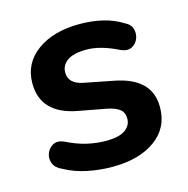

<svg xmlns="http://www.w3.org/2000/svg" viewBox="-82 -578 653 667"><g transform="rotate(-15 244.5 -244.5)"><path d="M244 10Q199 10 154.5 1Q110 -8 72 -29Q49 -39 42 -57Q35 -75 41.5 -92.5Q48 -110 64 -119Q80 -128 102 -119Q142 -99 177 -91Q212 -83 246 -83Q292 -83 314 -98.5Q336 -114 336 -139Q336 -161 321.5 -172.5Q307 -184 278 -190L176 -209Q49 -233 49 -342Q49 -414 107.5 -456.5Q166 -499 260 -499Q304 -499 342.5 -490Q381 -481 413 -461Q434 -451 439 -433Q444 -415 437 -398Q430 -381 414 -373Q398 -365 375 -375Q311 -407 261 -407Q214 -407 191.5 -391Q169 -375 169 -349Q169 -308 222 -298L324 -278Q389 -266 422.5 -234Q456 -202 456 -148Q456 -74 398 -32Q340 10 244 10Z"/></g></svg>

Font: Chiron GoRound TC SB
Style: Regular
Weight: 500
Designer: Ryoko NISHIZUKA 西塚涼子 (kana, bopomofo & ideographs); Paul D. Hunt (Latin, Greek & Cyrillic); Sandoll Communications 산돌커뮤니
Foundry: Adobe
Version: Version 1.000;hotconv 1.1.1;makeotfexe 2.6.0